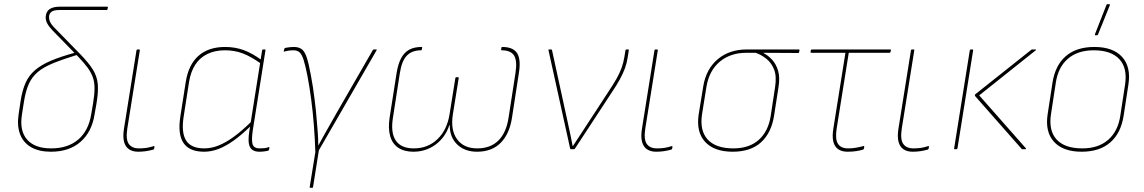

<svg xmlns="http://www.w3.org/2000/svg" viewBox="-20 -715 5480 920"><path d="M224 12Q167 12 129.5 -9.5Q92 -31 76.5 -71Q61 -111 69 -166L79 -233Q87 -283 102.5 -318Q118 -353 147.5 -378.5Q177 -404 224 -424Q271 -444 341 -463L352 -453Q281 -431 234.5 -412Q188 -393 160.5 -369.5Q133 -346 118 -312.5Q103 -279 95 -229L85 -165Q73 -88 110 -46Q147 -4 225 -4Q305 -4 354.5 -46Q404 -88 417 -167L426 -220Q433 -262 433 -292Q433 -322 424.5 -345.5Q416 -369 398.5 -392.5Q381 -416 354 -444L230 -571Q214 -588 206 -603.5Q198 -619 199 -635Q201 -660 218 -671.5Q235 -683 267 -683H493Q498 -683 497 -679L495 -670Q494 -667 491 -667H264Q237 -667 226 -658Q215 -649 215 -634Q215 -620 221 -608Q227 -596 241 -582L363 -457Q404 -415 424.5 -382.5Q445 -350 448.5 -312.5Q452 -275 442 -217L433 -166Q420 -83 366 -35.5Q312 12 224 12Z M642 12Q616 12 598.5 0.5Q581 -11 574.5 -35.5Q568 -60 574 -98L634 -474Q635 -478 639 -478H646Q651 -478 650 -474L590 -99Q582 -47 597 -25.5Q612 -4 646 -4Q663 -4 679 -6Q695 -8 717 -15Q721 -16 720 -10L719 -4Q718 1 714 2Q696 7 678.5 9.5Q661 12 642 12Z M958 12Q888 12 859.5 -29.5Q831 -71 844 -156L870 -322Q883 -405 931 -447.5Q979 -490 1059 -490Q1106 -490 1147.5 -475Q1189 -460 1235 -426L1232 -409Q1183 -444 1143.5 -459Q1104 -474 1058 -474Q1010 -474 974 -456.5Q938 -439 916 -405.5Q894 -372 886 -323L860 -156Q848 -79 872 -41.5Q896 -4 959 -4Q992 -4 1026.5 -17.5Q1061 -31 1099.5 -59Q1138 -87 1182 -130L1179 -109Q1137 -68 1099 -41Q1061 -14 1026.5 -1Q992 12 958 12ZM1223 12Q1189 12 1177.5 -11Q1166 -34 1175 -89L1179 -113L1180 -120L1227 -417L1228 -424L1236 -474Q1237 -477 1238.5 -477.5Q1240 -478 1241 -478H1249Q1253 -478 1252 -474L1191 -89Q1184 -40 1191 -22Q1198 -4 1224 -4Q1238 -4 1247.5 -5Q1257 -6 1268 -10Q1272 -12 1271 -7L1269 2Q1268 7 1262 8Q1255 9 1245.5 10.5Q1236 12 1223 12Z M1467 185Q1463 185 1464 181L1491 14Q1489 -50 1484 -114.5Q1479 -179 1471 -239.5Q1463 -300 1453 -352Q1443 -403 1434.5 -429Q1426 -455 1415 -464.5Q1404 -474 1386 -474Q1364 -474 1343 -468Q1341 -467 1340 -468Q1339 -469 1340 -471L1342 -480Q1343 -485 1349 -486Q1360 -488 1369.5 -489Q1379 -490 1388 -490Q1411 -490 1425.5 -479.5Q1440 -469 1449.5 -440.5Q1459 -412 1469 -358Q1475 -327 1479.5 -297Q1484 -267 1487.5 -238.5Q1491 -210 1494 -182Q1496 -157 1498.5 -130Q1501 -103 1503 -75Q1505 -47 1505 -19H1506Q1518 -41 1531 -64.5Q1544 -88 1559.5 -115Q1575 -142 1593 -174L1767 -476Q1769 -478 1772 -478H1782Q1786 -478 1785 -475L1508 5L1480 181Q1479 185 1477 185Z M1961 12Q1917 12 1888.5 -7Q1860 -26 1849.5 -63Q1839 -100 1847 -152L1880 -363Q1887 -408 1902 -436Q1917 -464 1941 -477Q1965 -490 2000 -490Q2003 -490 2003 -487L2001 -477Q2001 -474 1998 -474Q1954 -474 1929.5 -448.5Q1905 -423 1896 -365L1863 -152Q1851 -79 1876.5 -41.5Q1902 -4 1963 -4Q2030 -4 2076 -48Q2122 -92 2134 -167L2162 -341Q2163 -345 2166 -345H2175Q2179 -345 2178 -341L2150 -167Q2138 -92 2170 -48Q2202 -4 2267 -4Q2330 -4 2368 -41.5Q2406 -79 2417 -152L2450 -365Q2459 -423 2443.5 -448.5Q2428 -474 2384 -474Q2381 -474 2381 -477L2383 -487Q2383 -490 2386 -490Q2439 -490 2458 -460Q2477 -430 2466 -363L2433 -149Q2421 -73 2379 -30.5Q2337 12 2266 12Q2207 12 2171 -22.5Q2135 -57 2135 -115H2133Q2114 -57 2067.5 -22.5Q2021 12 1961 12Z M2715 0Q2713 0 2712 -3L2608 -475Q2607 -477 2608.5 -477.5Q2610 -478 2612 -478H2621Q2624 -478 2625 -475L2701 -126Q2707 -98 2713 -70.5Q2719 -43 2724 -15H2725Q2745 -45 2763.5 -73.5Q2782 -102 2801 -131L2895 -275Q2919 -311 2934 -337.5Q2949 -364 2958 -388.5Q2967 -413 2972 -443L2977 -474Q2978 -478 2982 -478H2989Q2991 -478 2992.5 -477.5Q2994 -477 2993 -474L2988 -442Q2984 -414 2975 -389Q2966 -364 2950.5 -335.5Q2935 -307 2910 -270L2735 -3Q2733 0 2729 0Z M3124 12Q3098 12 3080.5 0.5Q3063 -11 3056.5 -35.5Q3050 -60 3056 -98L3116 -474Q3117 -478 3121 -478H3128Q3133 -478 3132 -474L3072 -99Q3064 -47 3079 -25.5Q3094 -4 3128 -4Q3145 -4 3161 -6Q3177 -8 3199 -15Q3203 -16 3202 -10L3201 -4Q3200 1 3196 2Q3178 7 3160.5 9.5Q3143 12 3124 12Z M3491 12Q3402 12 3358.5 -35.5Q3315 -83 3328 -168L3350 -303Q3364 -385 3419.5 -431.5Q3475 -478 3558 -478H3808Q3812 -478 3811 -474L3809 -465Q3808 -462 3807.5 -461.5Q3807 -461 3805 -461L3638 -462V-461Q3660 -450 3679.5 -429Q3699 -408 3708.5 -375.5Q3718 -343 3710 -295L3689 -160Q3676 -78 3626.5 -33Q3577 12 3491 12ZM3494 -4Q3571 -4 3616.5 -45.5Q3662 -87 3673 -160L3694 -298Q3702 -350 3689 -382.5Q3676 -415 3651.5 -434Q3627 -453 3601 -462H3556Q3480 -462 3429 -419.5Q3378 -377 3365 -299L3344 -168Q3332 -89 3371 -46.5Q3410 -4 3494 -4Z M4041 12Q4014 12 3996.5 0Q3979 -12 3973 -36.5Q3967 -61 3973 -98L4031 -462H3867Q3863 -462 3864 -467L3865 -473Q3866 -478 3870 -478H4246Q4250 -478 4249 -474L4247 -466Q4246 -462 4242 -462H4047L3989 -99Q3981 -47 3995.5 -25.5Q4010 -4 4044 -4Q4063 -4 4080.5 -7Q4098 -10 4117 -15Q4122 -17 4121 -10L4120 -4Q4119 1 4115 2Q4103 6 4083.5 9Q4064 12 4041 12Z M4353 12Q4327 12 4309.5 0.5Q4292 -11 4285.5 -35.5Q4279 -60 4285 -98L4345 -474Q4346 -478 4350 -478H4357Q4362 -478 4361 -474L4301 -99Q4293 -47 4308 -25.5Q4323 -4 4357 -4Q4374 -4 4390 -6Q4406 -8 4428 -15Q4432 -16 4431 -10L4430 -4Q4429 1 4425 2Q4407 7 4389.5 9.5Q4372 12 4353 12Z M4878 0Q4876 0 4875 -2L4653 -254Q4649 -259 4653 -263L4921 -476Q4923 -478 4926 -478H4942Q4944 -478 4944.5 -477Q4945 -476 4943 -474L4672 -258L4896 -4Q4897 -3 4896 -1.5Q4895 0 4893 0ZM4556 0Q4554 0 4552.5 -0.5Q4551 -1 4552 -5L4627 -474Q4628 -478 4632 -478H4639Q4644 -478 4643 -474L4568 -5Q4567 0 4563 0Z M5163 12Q5074 12 5030.5 -35.5Q4987 -83 5000 -168L5023 -318Q5036 -402 5087 -446Q5138 -490 5224 -490Q5313 -490 5356.5 -442.5Q5400 -395 5387 -310L5364 -160Q5351 -77 5300 -32.5Q5249 12 5163 12ZM5166 -4Q5243 -4 5290 -45Q5337 -86 5348 -160L5371 -310Q5383 -389 5343.5 -431.5Q5304 -474 5221 -474Q5144 -474 5097 -433.5Q5050 -393 5039 -318L5016 -168Q5004 -89 5043 -46.5Q5082 -4 5166 -4ZM5229 -546Q5227 -546 5226.5 -547.5Q5226 -549 5227 -552L5282 -692Q5283 -694 5284 -694.5Q5285 -695 5287 -695H5295Q5297 -695 5298 -693.5Q5299 -692 5298 -690L5241 -549Q5240 -546 5235 -546Z"/></svg>

Font: Sofia Sans Hairline
Style: Italic
Weight: 1
Italic angle: -9°
Designer: Botio Nikoltchev, Ani Petrova
Foundry: lettersoup
Version: Version 4.102